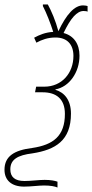

<svg xmlns="http://www.w3.org/2000/svg" viewBox="-74 -679 410 855"><path d="M182 156V130C171 126 152 122 125 122C99 122 65 127 35 127C-8 127 -28 109 -28 75C-28 31 5 12 70 4C173 -12 242 -53 242 -173C242 -232 214 -267 173 -279V-281C234 -292 280 -356 280 -431C280 -483 255 -520 209 -532C241 -599 269 -630 298 -630C306 -630 313 -629 316 -627V-652C313 -653 306 -655 296 -655C258 -655 222 -616 186 -540C174 -586 154 -632 139 -659H117V-652C133 -621 151 -575 163 -537C128 -535 102 -524 78 -511L88 -489C112 -502 139 -512 173 -512C225 -512 253 -481 253 -430C253 -354 202 -293 123 -293H87L82 -268H116C177 -268 215 -238 215 -172C215 -74 164 -34 69 -20C-11 -10 -54 17 -54 77C-54 124 -22 152 33 152C64 152 99 147 122 147C151 147 171 151 182 156Z"/></svg>

Font: Noto Sans Condensed Thin
Style: Italic
Weight: 100
Width: 3
Italic angle: -12°
Designer: Monotype Design Team
Foundry: Monotype Imaging Inc.
Version: Version 2.013